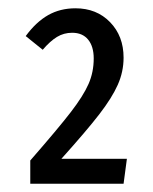

<svg xmlns="http://www.w3.org/2000/svg" viewBox="-20 -765 368 463"><path d="M278 -626Q278 -592 264 -560.5Q250 -529 219.5 -489.5Q189 -450 128 -382H286L278 -322H53V-378Q121 -456 151 -495Q181 -534 193.5 -562.5Q206 -591 206 -624Q206 -653 192.5 -669.5Q179 -686 154 -686Q134 -686 117.5 -676Q101 -666 83 -645L42 -678Q67 -712 96 -728.5Q125 -745 162 -745Q213 -745 245.5 -711.5Q278 -678 278 -626Z"/></svg>

Font: Fira Sans Extra Condensed
Style: Regular
Weight: 400
Width: 1
Designer: Carrois Corporate & Edenspiekermann AG
Foundry: Carrois Corporate GbR & Edenspiekermann AG
Version: Version 4.203